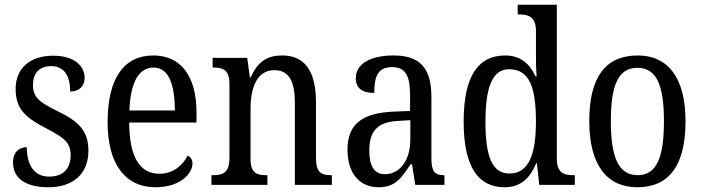

<svg xmlns="http://www.w3.org/2000/svg" viewBox="-20 -780 2958 810"><path d="M184 10C289 10 353 -47 353 -144C353 -228 312 -268 223 -311C148 -348 119 -368 119 -422C119 -469 144 -501 196 -501C248 -501 276 -464 276 -394C315 -394 337 -417 337 -452C337 -502 293 -545 204 -545C110 -545 46 -495 46 -405C46 -320 86 -284 180 -236C255 -197 278 -175 278 -126C278 -69 248 -35 187 -35C121 -35 93 -89 93 -159C66 -159 35 -143 35 -95C35 -25 92 10 184 10Z M636 10C743 10 792 -50 792 -90C792 -108 782 -119 772 -124C751 -83 712 -47 653 -47C571 -47 526 -114 525 -263H809V-305C809 -463 740 -546 627 -546C504 -546 434 -452 434 -264C434 -90 507 10 636 10ZM718 -314H526C530 -430 564 -495 628 -495C693 -495 717 -422 718 -314Z M872 0H1108V-41H1103C1065 -41 1037 -49 1037 -108V-321C1037 -405 1061 -484 1138 -484C1202 -484 1224 -432 1224 -346V0H1380V-41H1376C1338 -41 1313 -50 1313 -113V-349C1313 -486 1261 -546 1171 -546C1111 -546 1069 -524 1038 -454H1034L1023 -536H877V-495H882C919 -495 948 -486 948 -427V-113C948 -50 918 -41 880 -41H872Z M1577 10C1649 10 1675 -31 1712 -87H1718L1732 0H1855V-41H1852C1814 -41 1800 -57 1800 -113V-372C1800 -499 1746 -546 1640 -546C1547 -546 1481 -513 1481 -450C1481 -408 1508 -388 1559 -388C1559 -452 1571 -497 1634 -497C1699 -497 1710 -447 1710 -373V-312L1640 -309C1509 -304 1446 -256 1446 -150C1446 -41 1503 10 1577 10ZM1603 -45C1558 -45 1538 -82 1538 -144C1538 -223 1568 -265 1660 -270L1711 -273V-191C1711 -106 1669 -45 1603 -45Z M2109 10C2177 10 2216 -29 2242 -91H2245L2255 0H2405V-41H2397C2358 -41 2329 -52 2329 -111V-760H2164V-719H2171C2208 -719 2241 -710 2241 -650V-565C2241 -529 2241 -490 2244 -458H2239C2215 -510 2177 -546 2111 -546C1998 -546 1936 -460 1936 -267C1936 -75 1998 10 2109 10ZM2129 -48C2056 -48 2028 -120 2028 -266C2028 -410 2056 -488 2128 -488C2214 -488 2241 -410 2241 -267C2241 -129 2211 -48 2129 -48Z M2668 10C2802 10 2872 -81 2872 -269C2872 -456 2795 -546 2671 -546C2535 -546 2466 -456 2466 -269C2466 -81 2543 10 2668 10ZM2670 -41C2588 -41 2557 -119 2557 -269C2557 -418 2587 -494 2669 -494C2751 -494 2781 -418 2781 -269C2781 -119 2752 -41 2670 -41Z"/></svg>

Font: Noto Serif Devanagari Condensed
Style: Regular
Weight: 400
Width: 3
Designer: Universal Thirst, Indian Type Foundry and the Monotype Design Team
Foundry: Monotype Imaging Inc.
Version: Version 2.004